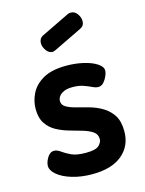

<svg xmlns="http://www.w3.org/2000/svg" viewBox="-109 -767 636 843"><g transform="rotate(-15 208.5 -346.0)"><path d="M205 9Q155 9 113.5 -3.5Q72 -16 48.5 -36Q25 -56 25 -77Q25 -87 30.5 -100.5Q36 -114 45.5 -124Q55 -134 68 -134Q82 -134 97.5 -122.5Q113 -111 136.5 -100Q160 -89 202 -89Q247 -89 261.5 -103Q276 -117 276 -132Q276 -154 258.5 -166Q241 -178 214 -186Q187 -194 156.5 -202.5Q126 -211 99 -225.5Q72 -240 55 -265.5Q38 -291 38 -332Q38 -368 55 -402Q72 -436 111 -458.5Q150 -481 217 -481Q258 -481 294.5 -472.5Q331 -464 354 -449Q377 -434 377 -416Q377 -407 371 -392.5Q365 -378 354.5 -366Q344 -354 329 -354Q318 -354 302.5 -361.5Q287 -369 267 -376Q247 -383 219 -383Q194 -383 179 -376Q164 -369 157 -359Q150 -349 150 -338Q150 -320 167 -310Q184 -300 211.5 -293Q239 -286 269.5 -277.5Q300 -269 327.5 -252.5Q355 -236 372 -209Q389 -182 389 -137Q389 -71 341.5 -31Q294 9 205 9ZM175 -555Q159 -555 147 -571.5Q135 -588 135 -604Q135 -626 152 -635L284 -699Q291 -701 297 -701Q314 -701 325.5 -685Q337 -669 337 -652Q337 -631 319 -622L189 -559Q185 -558 182 -556.5Q179 -555 175 -555Z"/></g></svg>

Font: Dosis ExtraLight
Style: Bold
Weight: 700
Version: Version 3.001; ttfautohint (v1.8.2)